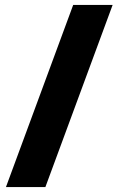

<svg xmlns="http://www.w3.org/2000/svg" viewBox="-20 -744 476 774"><path d="M434 -724 163 10H4L275 -724Z"/></svg>

Font: Noto Sans Myanmar UI SemiCondensed Black
Style: Regular
Weight: 900
Width: 4
Designer: Monotype Design Team
Foundry: Monotype Imaging Inc.
Version: Version 2.103; ttfautohint (v1.8.4.7-5d5b)